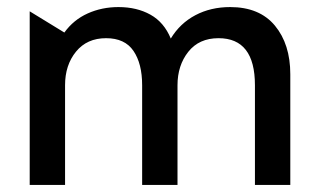

<svg xmlns="http://www.w3.org/2000/svg" viewBox="-20 -523 899 543"><path d="M801 0V-313Q801 -398 757.5 -450.5Q714 -503 631 -503Q576 -503 532.5 -480Q489 -457 463 -414Q444 -460 405.5 -481.5Q367 -503 315 -503Q268 -503 228 -485Q188 -467 162 -431L64 -491V0H164V-282Q164 -339 195 -377Q226 -415 280 -415Q333 -415 357.5 -379Q382 -343 382 -282V0H482V-282Q482 -338 512.5 -376.5Q543 -415 598 -415Q701 -415 701 -282V0Z"/></svg>

Font: Geom
Style: Regular
Weight: 400
Version: Version 1.102